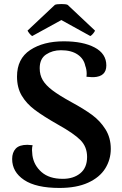

<svg xmlns="http://www.w3.org/2000/svg" viewBox="-20 -914 604 948"><path d="M40 -129Q40 -161 57.5 -180Q75 -199 115 -199Q121 -199 141 -197Q138 -187 138 -173Q138 -165 140 -147Q147 -98 185 -64.5Q223 -31 290 -31Q343 -31 376.5 -58.5Q410 -86 410 -139Q410 -189 377.5 -222Q345 -255 266 -299Q194 -340 152.5 -371Q111 -402 87.5 -441.5Q64 -481 64 -536Q64 -624 129 -667Q194 -710 295 -710Q390 -710 447.5 -679.5Q505 -649 505 -591Q505 -536 443 -533H434Q425 -533 407 -535Q408 -540 408 -549Q408 -571 401 -589Q394 -624 363 -645Q332 -666 281 -666Q239 -666 207.5 -645Q176 -624 176 -577Q176 -544 191 -518.5Q206 -493 239 -468Q272 -443 332 -410Q393 -377 433.5 -347.5Q474 -318 500.5 -276Q527 -234 527 -179Q527 -126 499.5 -82Q472 -38 415 -12Q358 14 274 14Q158 14 99 -25.5Q40 -65 40 -129ZM449 -763Q448 -758 440 -748.5Q432 -739 426 -736L283 -815L139 -736Q133 -739 125.5 -748.5Q118 -758 116 -763L251 -890Q259 -894 284 -894Q306 -894 314 -890Z"/></svg>

Font: Arima Madurai ExtraBold
Style: Regular
Weight: 800
Designer: Joana Correia and Natanael Gama
Foundry: NDISCOVER
Version: Version 1.019